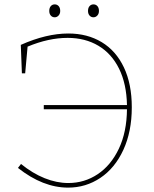

<svg xmlns="http://www.w3.org/2000/svg" viewBox="-20 -851 703 877"><path d="M582 -361Q582 -250 543.5 -166.5Q505 -83 438.5 -38.5Q372 6 291 6Q176 6 62 -84L76 -102Q129 -59 184 -37Q239 -15 292 -15Q366 -15 426.5 -55.5Q487 -96 523 -172Q559 -248 560 -352H180V-371H560Q558 -468 524 -537Q490 -606 429.5 -642Q369 -678 289 -678Q202 -678 106 -638L95 -516H80L75 -646Q192 -698 292 -698Q379 -698 444.5 -658.5Q510 -619 546 -543Q582 -467 582 -361ZM205 -801Q205 -815 212 -823Q219 -831 230 -831Q241 -831 248 -823Q255 -815 255 -801Q255 -788 247.5 -780Q240 -772 230 -772Q219 -772 212 -780Q205 -788 205 -801ZM382 -801Q382 -815 389 -823Q396 -831 407 -831Q418 -831 425 -823Q432 -815 432 -801Q432 -788 424.5 -780Q417 -772 407 -772Q396 -772 389 -780Q382 -788 382 -801Z"/></svg>

Font: Bitter Pro Thin
Style: Regular
Weight: 250
Designer: Sol Matas, and Bitter project Authors
Foundry: Sol Matas
Version: Version 1.010